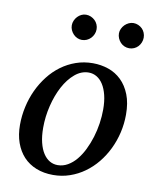

<svg xmlns="http://www.w3.org/2000/svg" viewBox="-81 -758 668 831"><g transform="rotate(10 253.0 -342.0)"><path d="M374 -304.2Q374 -339.8 367.2 -367.2Q360.4 -394.5 348.6 -413.1Q336.9 -431.6 320.6 -441.4Q304.2 -451.2 285.2 -451.2Q252.4 -451.2 224.4 -427.5Q196.3 -403.8 175.8 -365.5Q155.3 -327.1 143.6 -279.1Q131.8 -231 131.8 -182.1Q131.8 -145 138.7 -117.2Q145.5 -89.4 157.7 -70.6Q169.9 -51.8 186 -42.5Q202.1 -33.2 221.2 -33.2Q244.6 -33.2 265.4 -45.2Q286.1 -57.1 303 -77.4Q319.8 -97.7 333 -124.5Q346.2 -151.4 355.5 -181.4Q364.7 -211.4 369.4 -243.2Q374 -274.9 374 -304.2ZM475.1 -299.8Q475.1 -259.3 466.1 -220.5Q457 -181.6 440.2 -147Q423.3 -112.3 399.7 -83.3Q376 -54.2 346.4 -33Q316.9 -11.7 282.2 0.2Q247.6 12.2 209 12.2Q168 12.2 134.8 -1Q101.6 -14.2 78.6 -38.8Q55.7 -63.5 43.2 -98.4Q30.8 -133.3 30.8 -176.8Q30.8 -217.3 39.6 -256.6Q48.3 -295.9 64.7 -331.1Q81.1 -366.2 104.5 -396.2Q127.9 -426.3 157.5 -448Q187 -469.7 221.9 -481.9Q256.8 -494.1 295.9 -494.1Q332 -494.1 364.5 -482.9Q397 -471.7 421.6 -447.8Q446.3 -423.8 460.7 -387.2Q475.1 -350.6 475.1 -299.8ZM285.6 -641.1Q285.6 -629.9 281.2 -619.6Q276.9 -609.4 269.3 -601.6Q261.7 -593.8 251.7 -589.4Q241.7 -585 230.5 -585Q219.7 -585 210 -589.4Q200.2 -593.8 192.9 -601.6Q185.5 -609.4 181.2 -619.1Q176.8 -628.9 176.8 -640.1Q176.8 -650.9 181.2 -660.9Q185.5 -670.9 192.9 -678.7Q200.2 -686.5 210 -691.2Q219.7 -695.8 230.5 -695.8Q241.7 -695.8 251.7 -691.4Q261.7 -687 269.3 -679.7Q276.9 -672.4 281.2 -662.4Q285.6 -652.3 285.6 -641.1ZM492.7 -641.1Q492.7 -629.9 488.5 -619.6Q484.4 -609.4 477.1 -601.6Q469.7 -593.8 459.7 -589.4Q449.7 -585 438.5 -585Q427.2 -585 417.2 -589.4Q407.2 -593.8 399.9 -601.6Q392.6 -609.4 388.2 -619.6Q383.8 -629.9 383.8 -641.1Q383.8 -651.4 388.4 -661.4Q393.1 -671.4 400.6 -679Q408.2 -686.5 418.2 -691.2Q428.2 -695.8 438.5 -695.8Q449.7 -695.8 459.7 -691.4Q469.7 -687 477.1 -679.7Q484.4 -672.4 488.5 -662.4Q492.7 -652.3 492.7 -641.1Z"/></g></svg>

Font: Charis SIL Eur
Style: Italic
Weight: 400
Italic angle: -11°
Foundry: SIL International
Version: Version 5.000